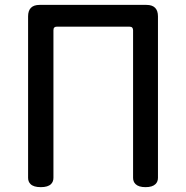

<svg xmlns="http://www.w3.org/2000/svg" viewBox="-20 -730 760 784"><path d="M188.5 21.5Q175.8 34.2 146.5 34.2Q117.2 34.2 104.5 21.5Q94.7 11.7 94.7 -3.9V-663.1Q94.7 -686.5 106.4 -698.2Q118.2 -710 141.6 -710H578.1Q601.6 -710 613.3 -698.2Q625 -686.5 625 -663.1V-3.9Q625 11.7 615.2 21.5Q602.5 34.2 574.2 34.2Q545.9 34.2 533.2 21.5Q523.4 11.7 523.4 -3.9V-606.4Q523.4 -613.3 520 -617.2Q516.6 -621.1 508.8 -621.1H211.9Q205.1 -621.1 201.7 -617.7Q198.2 -614.3 198.2 -606.4V-3.9Q198.2 11.7 188.5 21.5Z"/></svg>

Font: TaiwanPearl
Style: Regular
Weight: 400
Version: Version 2.102